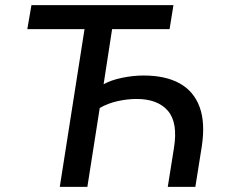

<svg xmlns="http://www.w3.org/2000/svg" viewBox="-20 -725 874 745"><path d="M212 0 308 -612H86L102 -705H653L638 -612H415L382 -398Q410 -414 453 -423Q496 -432 537 -432Q622 -432 677 -401.5Q732 -371 754.5 -310Q777 -249 763 -157L738 0H631L655 -151Q671 -249 631.5 -295Q592 -341 510 -341Q474 -341 436 -332.5Q398 -324 367 -306L319 0Z"/></svg>

Font: Nunito Sans 7pt SemiCondensed SemiBold
Style: Italic
Weight: 600
Width: 4
Italic angle: -9°
Designer: Vernon Adams
Foundry: Vernon Adams
Version: Version 3.101;gftools[0.9.27]